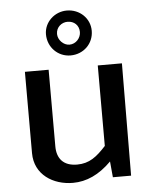

<svg xmlns="http://www.w3.org/2000/svg" viewBox="-56 -848 721 903"><g transform="rotate(-5 304.5 -396.0)"><path d="M252 9C316 9 376 -18 434 -76L441 -1H527L530 -531H416V-151C372 -103 337 -75 279 -75C214 -75 184 -112 184 -169V-531H72V-147C72 -45 159 9 252 9ZM402 -696C402 -755 354 -801 293 -801C235 -801 186 -755 186 -698C186 -636 234 -589 293 -589C354 -589 402 -635 402 -696ZM346 -695C346 -667 323 -640 292 -640C264 -640 238 -667 238 -695C238 -727 264 -748 292 -748C323 -748 346 -727 346 -695Z"/></g></svg>

Font: Cheyenne Sans Medium
Style: Regular
Weight: 500
Designer: The Public Sans project authors (U.S. Web Design System), Libre Franklin designed by Pablo Impallari and Rodrigo Fuenzal
Foundry: The Cheyenne Sans Project Authors
Version: Version 2.007